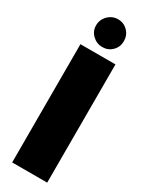

<svg xmlns="http://www.w3.org/2000/svg" viewBox="-235 -944 756 983"><g transform="rotate(30 143.5 -453.0)"><path d="M61 -823Q61 -857 85.5 -881.5Q110 -906 144 -906Q178 -906 201.5 -882Q225 -858 225 -823Q225 -789 201.5 -765.5Q178 -742 144 -742Q110 -742 85.5 -765.5Q61 -789 61 -823ZM40 -699H247V0H40Z"/></g></svg>

Font: Prompt ExtraBold
Style: Regular
Weight: 800
Designer: Katatrad Team
Foundry: CadsonDemak
Version: Version 1.000